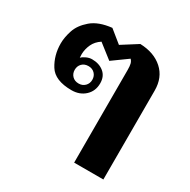

<svg xmlns="http://www.w3.org/2000/svg" viewBox="-168 -720 1057 1070"><g transform="rotate(30 360.0 -184.5)"><path d="M446 -402Q446 -427 442.5 -441Q439 -455 429 -465L332 -395L241 -466Q209 -445 195 -414.5Q181 -384 180 -352Q180 -334 181 -328Q192 -339 210 -347Q228 -355 245 -355Q291 -355 321 -330.5Q351 -306 351 -261Q351 -211 317 -179.5Q283 -148 231 -148Q124 -148 86.5 -208Q49 -268 49 -344Q49 -383 64 -429Q79 -475 125 -514.5Q171 -554 255 -563L334 -499L435 -563Q525 -560 579.5 -511Q634 -462 634 -378V194H446ZM303 -256Q303 -280 287.5 -296Q272 -312 247 -312Q221 -312 205.5 -296Q190 -280 190 -256Q190 -232 205.5 -216Q221 -200 247 -200Q271 -200 287 -216Q303 -232 303 -256Z"/></g></svg>

Font: Taviraj ExtraBold
Style: Regular
Weight: 800
Designer: Katatrad Team
Foundry: CadsonDemak
Version: Version 1.001